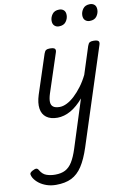

<svg xmlns="http://www.w3.org/2000/svg" viewBox="-228 -871 986 1466"><g transform="rotate(-10 265.0 -138.0)"><path d="M184 16Q130 16 98 -8Q66 -32 59.5 -76.5Q53 -121 72 -181L171 -483Q178 -503 187.5 -509Q197 -515 216 -515Q247 -515 255.5 -505.5Q264 -496 257 -476L158 -175Q146 -137 147 -112Q148 -87 164.5 -74.5Q181 -62 215 -62Q241 -62 271 -77Q301 -92 331 -120Q361 -148 389.5 -186Q418 -224 441 -271L509 -483Q516 -503 525.5 -509Q535 -515 554 -515Q585 -515 593.5 -505.5Q602 -496 595 -476L352 275Q323 364 288 417.5Q253 471 204.5 495Q156 519 84 519Q45 519 11.5 507.5Q-22 496 -46.5 477Q-71 458 -85 435Q-94 419 -95.5 406Q-97 393 -75 381Q-55 370 -44 371Q-33 372 -25 387Q-6 420 24.5 430.5Q55 441 91 441Q138 441 169.5 424.5Q201 408 224 371Q247 334 267 272L385 -98Q362 -71 337.5 -49.5Q313 -28 287.5 -13.5Q262 1 235.5 8.5Q209 16 184 16ZM315 -669Q295 -669 281 -682Q267 -695 267 -720Q267 -747 284.5 -771Q302 -795 339 -795Q360 -795 374 -782.5Q388 -770 388 -744Q388 -717 370.5 -693Q353 -669 315 -669ZM554 -669Q533 -669 519 -682Q505 -695 505 -720Q505 -747 522.5 -771Q540 -795 577 -795Q598 -795 612 -782.5Q626 -770 626 -744Q626 -717 609 -693Q592 -669 554 -669Z"/></g></svg>

Font: Playwrite BE VLG
Style: Regular
Weight: 400
Designer: Veronika Burian, José Scaglione
Foundry: TypeTogether
Version: Version 1.002